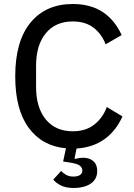

<svg xmlns="http://www.w3.org/2000/svg" viewBox="-20 -730 667 958"><path d="M343 -623Q257 -623 208.5 -564Q160 -505 160 -402V-296Q160 -193 208.5 -134Q257 -75 343 -75Q408 -75 450.5 -108.5Q493 -142 513 -196L591 -149Q559 -77 501 -35.5Q443 6 362 11L352 60L355 63Q376 57 396 57Q425 57 445 73.5Q465 90 465 123Q465 146 455.5 162Q446 178 430 188Q414 198 393 203Q372 208 350 208Q307 208 282 194.5Q257 181 246 166L285 123Q295 134 310 142.5Q325 151 347 151Q366 151 378.5 143.5Q391 136 391 121Q391 107 378 96.5Q365 86 322 80L295 76L309 10Q190 -1 123 -92.5Q56 -184 56 -349Q56 -525 132.5 -617.5Q209 -710 343 -710Q432 -710 492.5 -670Q553 -630 587 -555L507 -509Q487 -561 446.5 -592Q406 -623 343 -623Z"/></svg>

Font: IBM Plex Sans Devanagari Text
Style: Regular
Weight: 450
Designer: Mike Abbink, Paul van der Laan, Pieter van Rosmalen, Erin McLaughlin
Foundry: Bold Monday
Version: Version 1.1